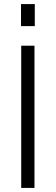

<svg xmlns="http://www.w3.org/2000/svg" viewBox="-20 -921 274 941"><path d="M149 0H84V-697H149ZM150.5 -793H83V-901H150.5Z"/></svg>

Font: Acari Sans Neue
Style: Regular
Weight: 400
Designer: Alfredo Marco Pradil (font), Cristiano Sobral (main changes)
Foundry: Hanken Design Co. (font), Cristiano Sobral (main changes)
Version: Version 2.459;March 19, 2022;FontCreator 14.0.0.2808 64-bit;